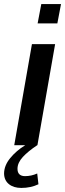

<svg xmlns="http://www.w3.org/2000/svg" viewBox="-62 -714 320 944"><path d="M95 -497H209L122 0H8ZM141 -694H238L220 -599H123ZM121 0Q77 29 50.5 57.5Q24 86 24 116Q24 134 33.5 143Q43 152 61 152Q92 152 121 139L127 192Q89 210 43 210Q5 210 -18 191.5Q-41 173 -42 140Q-42 100 -11.5 63Q19 26 62 0Z"/></svg>

Font: Cabin SemiBold
Style: Italic
Weight: 600
Italic angle: -7°
Designer: Pablo Impallari
Foundry: Pablo Impallari. http://www.impallari.com Igino Marini. http://www.ikern.com
Version: Version 2.200